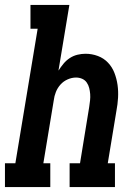

<svg xmlns="http://www.w3.org/2000/svg" viewBox="-39 -755 559 775"><path d="M-19 0V-96H23L113 -639H84V-735H241L197 -470Q206 -484 217 -497.5Q228 -511 242.5 -520.5Q257 -530 273.5 -534Q290 -538 306 -538Q332 -538 356 -529Q380 -520 397 -502Q414 -484 423 -460.5Q432 -437 435.5 -412Q439 -387 437.5 -360.5Q436 -334 431 -308L396 -96H425V0H242V-96H284L321 -323Q323 -336 324.5 -349.5Q326 -363 325 -375.5Q324 -388 321 -400Q318 -412 311 -422Q304 -432 292.5 -437Q281 -442 268 -442Q251 -442 234 -434.5Q217 -427 205 -413.5Q193 -400 186.5 -383.5Q180 -367 178 -350L136 -96H164V0Z"/></svg>

Font: Iosevka Curly Slab Oblique
Style: Bold
Weight: 700
Italic angle: -9°
Monospace: yes
Designer: Belleve Invis
Foundry: Belleve Invis
Version: Version 11.1.0; ttfautohint (v1.8.3)